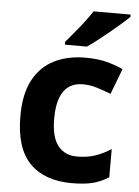

<svg xmlns="http://www.w3.org/2000/svg" viewBox="-55 -809 623 861"><g transform="rotate(5 257.0 -378.0)"><path d="M300 10Q178 10 111.5 -57.5Q45 -125 45 -270Q45 -370 79 -433Q113 -496 173.5 -526Q234 -556 313 -556Q369 -556 410.5 -545Q452 -534 483 -519L439 -404Q404 -418 373.5 -427Q343 -436 313 -436Q197 -436 197 -271Q197 -189 227.5 -150Q258 -111 313 -111Q360 -111 396 -123.5Q432 -136 466 -158V-31Q432 -9 394.5 0.5Q357 10 300 10ZM498 -756Q484 -742 461 -722Q438 -702 411.5 -680Q385 -658 359.5 -638.5Q334 -619 315 -606H216V-619Q232 -638 253.5 -663.5Q275 -689 296 -716.5Q317 -744 331 -766H498Z"/></g></svg>

Font: Noto Sans Duployan
Style: Bold
Weight: 700
Designer: David Corbett
Foundry: David Corbett
Version: Version 3.001